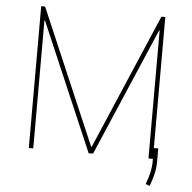

<svg xmlns="http://www.w3.org/2000/svg" viewBox="-58 -785 980 981"><g transform="rotate(5 432.0 -294.0)"><path d="M113.6 -727.3H133.5L430.4 -34.1H433.2L730.1 -727.3H750V0H727.3V-656.2H724.4L443.2 0H420.5L139.2 -656.2H136.4V0H113.6ZM772.7 -55.4V12.8Q772.7 45.1 765.1 76.3Q757.5 107.6 745.7 139.2L724.4 131.4Q736.2 100.9 743.1 71.9Q750 43 750 12.8V-55.4Z"/></g></svg>

Font: Inter Thin BETA
Style: Regular
Weight: 100
Designer: Rasmus Andersson
Foundry: rsms
Version: Version 3.011;git-f93a4a705